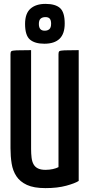

<svg xmlns="http://www.w3.org/2000/svg" viewBox="-20 -958 459 988"><path d="M214 10Q154 10 118.5 -6.5Q83 -23 64.5 -51Q46 -79 40 -116Q34 -153 34 -196V-680Q34 -691 38.5 -694.5Q43 -698 65 -699Q87 -700 140 -700V-192Q140 -167 142.5 -146.5Q145 -126 153 -112Q161 -98 176 -91Q191 -84 214 -84Q234 -84 252 -88Q270 -92 281 -98V-680Q281 -691 285.5 -694.5Q290 -698 311.5 -699Q333 -700 385 -700V-27Q367 -15 321.5 -2.5Q276 10 214 10ZM208 -733Q159 -733 134 -754.5Q109 -776 109 -835Q109 -889 137 -913.5Q165 -938 214 -938Q265 -938 289 -916.5Q313 -895 313 -837Q313 -784 286.5 -758.5Q260 -733 208 -733ZM210 -800Q225 -800 234 -808Q243 -816 243 -836Q243 -854 236 -862Q229 -870 214 -870Q198 -870 189 -862Q180 -854 180 -835Q180 -817 187.5 -808.5Q195 -800 210 -800Z"/></svg>

Font: Yanone Kaffeesatz SemiBold
Style: Regular
Weight: 600
Designer: Yanone (Cyrillic: Daniel Pouzeot, Huerta Tipografica, and Cyreal)
Foundry: Yanone
Version: Version 2.003